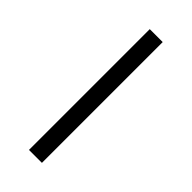

<svg xmlns="http://www.w3.org/2000/svg" viewBox="-182 -565 598 598"><g transform="rotate(45 116.5 -266.0)"><path d="M145 0H88V-532H145Z"/></g></svg>

Font: Noto Sans Canadian Aboriginal Light
Style: Regular
Weight: 300
Designer: Monotype Design Team, Typotheque's Kevin King
Foundry: Monotype Imaging Inc.
Version: Version 2.004; ttfautohint (v1.8.4.7-5d5b)